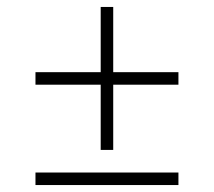

<svg xmlns="http://www.w3.org/2000/svg" viewBox="-20 -532 615 552"><path d="M82 -324.5H269.5V-512H305.5V-324.5H493V-288.5H305.5V-101H269.5V-288.5H82ZM82 -36H493V0H82Z"/></svg>

Font: Newsreader Display Medium
Style: Regular
Weight: 500
Designer: Hugues Gentile
Foundry: Production Type
Version: Version 1.001